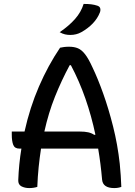

<svg xmlns="http://www.w3.org/2000/svg" viewBox="-20 -948 690 978"><path d="M170 4Q151 10 129 10Q106 10 89 1Q72 -8 73 -31Q76 -112 89 -191H79Q55 -191 47.5 -210Q40 -229 40 -262V-278H105Q132 -400 178.5 -507.5Q225 -615 286 -705Q295 -707 306 -708.5Q317 -710 332 -710Q358 -710 377 -702Q396 -694 413.5 -671.5Q431 -649 451 -605Q478 -549 505.5 -472Q533 -395 556 -304Q579 -213 590 -114Q593 -85 595 -54Q597 -23 598 4Q582 10 562 10Q504 10 500 -33Q493 -115 480 -191H189Q182 -146 177 -97.5Q172 -49 170 4ZM385 -278Q412 -278 429.5 -274Q447 -270 460 -261L466 -262Q446 -357 415 -446Q384 -535 341 -616H335Q293 -538 260 -455.5Q227 -373 206 -278ZM406 -928Q429 -928 445 -926Q461 -924 476 -919Q488 -915 490.5 -905.5Q493 -896 489 -885Q477 -854 452.5 -828.5Q428 -803 394 -784Q369 -770 338 -770Q324 -770 311 -773Q298 -776 284 -784Q331 -816 362 -851Q393 -886 406 -928Z"/></svg>

Font: Recursive Sn Csl St
Style: Regular
Weight: 400
Version: Version 1.079;hotconv 1.0.112;makeotfexe 2.5.65598; ttfautoh